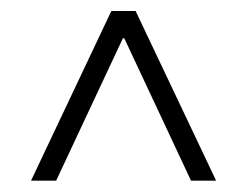

<svg xmlns="http://www.w3.org/2000/svg" viewBox="-20 -724 446 347"><path d="M194.3 -681.6H211.9V-654.8H194.3ZM36.1 -397.5 181.2 -704.1H225.1L370.6 -397.5H325.2L198.2 -668.5H208.5L81.5 -397.5Z"/></svg>

Font: Inter 20pt ExtraLight
Style: Regular
Weight: 250
Version: Version 4.001;git-66647c0bb